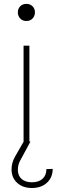

<svg xmlns="http://www.w3.org/2000/svg" viewBox="-20 -713 285 966"><path d="M69.8 -650.9Q69.8 -632.8 81.5 -620.1Q93.3 -607.4 112.8 -607.4Q132.3 -607.4 144 -620.1Q155.8 -632.8 155.8 -650.9Q155.8 -668.9 144 -681.2Q132.3 -693.4 112.8 -693.4Q93.3 -693.4 81.5 -681.2Q69.8 -668.9 69.8 -650.9ZM98.6 -483.4V0H127.9V-483.4ZM140.6 232.9Q187.5 232.9 216.3 206.3Q245.1 179.7 245.1 136.7L213.4 137.7Q213.4 168.9 194.1 186.5Q174.8 204.1 140.6 204.1Q107.4 204.1 88.6 187.3Q69.8 170.4 69.8 141.1Q69.8 114.3 84 90.3L132.8 0V-1H98.6V0L56.2 74.2Q38.1 105 38.1 139.2Q38.1 181.2 66.4 207Q94.7 232.9 140.6 232.9Z"/></svg>

Font: Estedad-FD-VF Thin
Style: Regular
Weight: 100
Designer: Amin Abedi
Version: Version 5.0